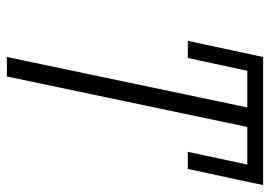

<svg xmlns="http://www.w3.org/2000/svg" viewBox="-136 -666 802 571"><g transform="rotate(90 265.5 -381.0)"><path d="M150 0 300 -715H160L171 -762H509L498 -715H358L208 0ZM102 -538 150 -762H201L153 -538ZM432 -538 480 -762H531L483 -538Z"/></g></svg>

Font: Noto Sans Display Light
Style: Italic
Weight: 300
Italic angle: -12°
Designer: Monotype Design Team
Foundry: Monotype Imaging Inc.
Version: Version 2.003